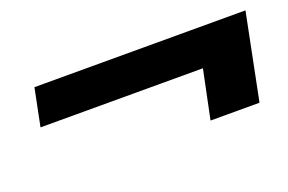

<svg xmlns="http://www.w3.org/2000/svg" viewBox="-47 -568 751 501"><g transform="rotate(-20 329.0 -317.5)"><path d="M68 -437H654L606 -198H470L498 -333H47Z"/></g></svg>

Font: Albert Sans
Style: Bold Italic
Weight: 700
Italic angle: -11.25°
Designer: Andreas Rasmussen
Foundry: a.Foundry
Version: Version 1.025